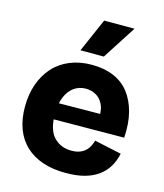

<svg xmlns="http://www.w3.org/2000/svg" viewBox="-116 -858 819 959"><g transform="rotate(15 293.5 -378.5)"><path d="M313 14Q247 14 195 -3.5Q143 -21 106.5 -55Q70 -89 51 -139Q32 -189 32 -254Q32 -317 50.5 -370Q69 -423 103.5 -461.5Q138 -500 188.5 -521Q239 -542 302 -542Q366 -542 414.5 -521.5Q463 -501 494.5 -461Q526 -421 541 -363.5Q556 -306 551 -232L138 -229V-313L459 -316L402 -277Q409 -327 396 -358.5Q383 -390 358 -404.5Q333 -419 304 -419Q269 -419 242.5 -400Q216 -381 201 -345Q186 -309 186 -257Q186 -175 221.5 -138Q257 -101 312 -101Q339 -101 357 -108.5Q375 -116 386.5 -127.5Q398 -139 404.5 -153Q411 -167 415 -180L555 -150Q547 -113 529.5 -83Q512 -53 482.5 -31Q453 -9 411.5 2.5Q370 14 313 14ZM348 -597H227L303 -771H460Z"/></g></svg>

Font: Bricolage Grotesque 96pt ExtraBold ExtraBold
Style: Regular
Weight: 800
Version: Version 1.001;gftools[0.9.33.dev8+g029e19f]